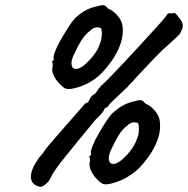

<svg xmlns="http://www.w3.org/2000/svg" viewBox="-20 -641 736 752"><path d="M218 -308Q201 -324 191.5 -343Q182 -362 185 -376Q187 -382 186.5 -387Q186 -392 186 -394Q182 -398 184 -400Q186 -402 187 -404Q192 -404 190 -414Q188 -420 197 -442.5Q206 -465 218 -485Q261 -561 283 -578Q318 -608 359 -616Q377 -621 382 -621Q388 -621 392.5 -618Q397 -615 404 -607Q424 -599 441 -579Q458 -559 460 -538Q461 -532 461 -519Q461 -467 418 -403Q396 -373 378.5 -355Q361 -337 338 -323Q320 -311 294 -302Q268 -293 250 -292Q240 -292 233.5 -295.5Q227 -299 218 -308ZM101 51Q101 22 132 -22Q152 -44 155 -52Q164 -65 226.5 -136Q289 -207 315 -237H317Q321 -237 325 -241.5Q329 -246 331 -252Q334 -260 340.5 -266Q347 -272 352 -273Q355 -278 359 -282.5Q363 -287 364 -290Q364 -292 368 -295.5Q372 -299 373 -302Q398 -323 512.5 -446.5Q627 -570 632 -580Q635 -589 644 -589Q649 -589 652 -588Q656 -590 660 -590Q664 -590 668 -588Q670 -585 678 -576Q686 -567 690 -559Q696 -550 696 -540Q696 -531 692 -524Q687 -511 679.5 -503Q672 -495 644 -470Q637 -463 630 -457Q623 -451 616 -445Q590 -419 545.5 -372Q501 -325 500 -322Q490 -314 479 -300Q461 -283 434.5 -258Q408 -233 407 -230Q406 -229 403.5 -225Q401 -221 395 -219Q393 -220 391 -217Q389 -214 388 -213Q388 -204 355 -173Q282 -85 235.5 -27Q189 31 181 50Q174 67 161.5 78Q149 89 140 91Q123 89 112 79Q101 69 101 51ZM375 -481Q379 -495 379 -509Q379 -528 374 -531Q368 -534 361 -534Q346 -534 332 -520Q313 -505 299 -483Q285 -461 266 -420Q260 -405 260 -394Q260 -371 278 -371Q299 -371 333 -408Q349 -426 358.5 -441.5Q368 -457 375 -481ZM364 65Q347 49 337.5 29.5Q328 10 331 -4Q333 -10 332.5 -15Q332 -20 332 -22Q328 -26 330 -28Q332 -30 333 -32Q338 -32 336 -42Q334 -48 343 -70.5Q352 -93 364 -113Q377 -137 396 -166Q415 -195 429 -205Q465 -236 505 -244Q523 -249 528 -249Q534 -249 538.5 -246Q543 -243 550 -235Q570 -227 587 -207Q604 -187 606 -165Q607 -159 607 -146Q607 -94 564 -30Q543 -1 525 17Q507 35 484 49Q466 61 440 70.5Q414 80 396 81Q386 81 379.5 77.5Q373 74 364 65ZM521 -109Q524 -120 524 -136Q524 -156 520 -159Q514 -162 506 -162Q491 -162 477 -148Q458 -133 444.5 -111Q431 -89 412 -48Q406 -33 406 -22Q406 1 424 1Q445 1 479 -36Q494 -53 503.5 -69Q513 -85 521 -109Z"/></svg>

Font: Caveat
Style: Bold
Weight: 700
Designer: Pablo Impallari
Foundry: Pablo Impallari
Version: Version 1.500; ttfautohint (v1.6)